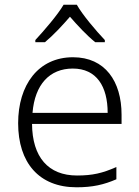

<svg xmlns="http://www.w3.org/2000/svg" viewBox="-20 -785 592 815"><path d="M306 -765H250C225 -722 167 -655 130 -615V-606H171C207 -636 245 -677 277 -714C309 -677 348 -635 384 -606H425V-615C388 -654 330 -722 306 -765ZM290 -542C142 -542 57 -424 57 -262C57 -95 145 10 305 10C373 10 421 -1 474 -24V-76C415 -50 373 -40 307 -40C185 -40 117 -118 116 -259H496V-298C496 -440 426 -542 290 -542ZM289 -494C390 -494 437 -418 437 -306H118C128 -427 191 -494 289 -494Z"/></svg>

Font: Noto Sans Telugu Light
Style: Regular
Weight: 300
Designer: Jelle Bosma - Monotype Design Team
Foundry: Monotype Imaging Inc.
Version: Version 2.005